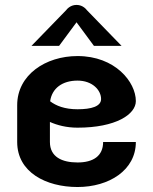

<svg xmlns="http://www.w3.org/2000/svg" viewBox="-20 -745 623 782"><path d="M291.7 -654.2 362.5 -558.3H475L333.3 -704.2C333.3 -704.2 319.2 -725 291.7 -725C264.2 -725 250 -704.2 250 -704.2L108.3 -558.3H220.8ZM295.8 -516.7C165.8 -516.7 50 -440 50 -316.7V-166.7C50 -43.3 167.5 16.7 295.8 16.7C424.2 16.7 533.3 -51.7 533.3 -166.7H400C400 -109.2 359.2 -83.3 295.8 -83.3C232.5 -83.3 183.3 -105.8 183.3 -166.7V-248.3C213.3 -235 250.8 -225 295.8 -225C451.7 -225 533.3 -279.2 533.3 -333.3C533.3 -410.8 449.2 -516.7 295.8 -516.7ZM184.2 -332.5C191.7 -385.8 234.2 -416.7 295.8 -416.7C356.7 -416.7 391.7 -377.5 391.7 -341.7C391.7 -311.7 352.5 -300 295.8 -300C243.3 -300 208.3 -314.2 184.2 -332.5Z"/></svg>

Font: BoonHome
Style: Bold
Weight: 700
Designer: Sungsit Sawaiwan
Foundry: Sungsit Sawaiwan
Version: Version 0.2